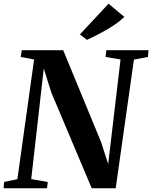

<svg xmlns="http://www.w3.org/2000/svg" viewBox="-30 -1013 820 1033"><path d="M-10.5 0 -8 -34 63.5 -49 153.5 -693 81.5 -706.5 87 -743H310L513.5 -249.5L552 -130.5L618.5 -693L538 -706.5L542 -743H769L766 -706.5L690.5 -692.5L592.5 0H463.5L246 -515.5L205.5 -644.5L138 -49.5L227 -34L223 0ZM437.5 -798.5 400 -828 554 -993 639 -922Q610.5 -895 575 -872.2Q539.5 -849.5 503.8 -831Q468 -812.5 437.5 -798.5Z"/></svg>

Font: Merriweather 72pt
Style: Bold Italic
Weight: 700
Italic angle: -7.8°
Version: Version 2.101